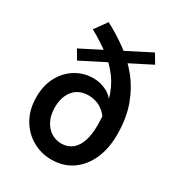

<svg xmlns="http://www.w3.org/2000/svg" viewBox="-197 -958 1018 1098"><g transform="rotate(30 312.0 -408.5)"><path d="M306 14Q239 14 181.5 -18.5Q124 -51 89 -111.5Q54 -172 54 -255Q54 -333 86 -390.5Q118 -448 170.5 -479Q223 -510 285 -510Q332 -510 375.5 -487Q419 -464 442 -413L444 -337Q412 -381 378 -396Q344 -411 309 -411Q268 -411 238 -392.5Q208 -374 191.5 -338.5Q175 -303 175 -255Q175 -205 193.5 -168.5Q212 -132 242.5 -113Q273 -94 310 -94Q351 -94 380 -117Q409 -140 423.5 -183.5Q438 -227 438 -289Q438 -382 418.5 -452Q399 -522 360 -575Q321 -628 265.5 -670Q210 -712 140 -750L198 -831Q267 -795 332.5 -747.5Q398 -700 449.5 -636.5Q501 -573 531.5 -489.5Q562 -406 562 -297Q562 -205 530.5 -135Q499 -65 441.5 -25.5Q384 14 306 14ZM151 -550 116 -610 514 -813 550 -753Z"/></g></svg>

Font: Noto Sans SC SemiBold
Style: Regular
Weight: 600
Designer: Ryoko NISHIZUKA 西塚涼子 (kana, bopomofo & ideographs); Paul D. Hunt (Latin, Greek & Cyrillic); Sandoll Communications 산돌커뮤니
Foundry: Adobe
Version: Version 2.004-H2;hotconv 1.0.118;makeotfexe 2.5.65603